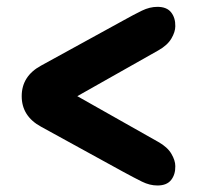

<svg xmlns="http://www.w3.org/2000/svg" viewBox="-20 -630 600 575"><path d="M505 -132.5Q505.5 -107.5 492.5 -91Q479.5 -74.5 451.5 -74.5Q428.5 -74.5 405.2 -86Q382 -97.5 348 -116L103 -250.5Q45 -282 45 -342Q45 -402 103 -433.5L348 -568Q382 -587 405.2 -598.2Q428.5 -609.5 451.5 -609.5Q479.5 -609.5 492.5 -593Q505.5 -576.5 505 -551.5Q505 -534.5 493.2 -514.5Q481.5 -494.5 454 -479L211.5 -342L454 -205Q481.5 -189.5 493.2 -169.5Q505 -149.5 505 -132.5Z"/></svg>

Font: Fraunces 9pt S100 Black
Style: Regular
Weight: 900
Version: Version 1.000; ttfautohint (v1.8.3)